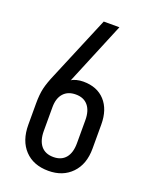

<svg xmlns="http://www.w3.org/2000/svg" viewBox="-133 -762 662 843"><g transform="rotate(20 197.5 -340.5)"><path d="M46.9 -151.4V-251Q46.9 -293 53.7 -322.3Q60.5 -351.6 79.1 -394.5L203.1 -690.4H276.4L155.3 -398.4Q163.1 -404.3 178.2 -408.2Q193.4 -412.1 210 -412.1Q274.4 -412.1 311 -372.1Q347.7 -332 347.7 -261.7V-149.4Q347.7 -76.2 306.6 -33.7Q265.6 8.8 198.2 8.8Q127.9 8.8 87.4 -34.2Q46.9 -77.1 46.9 -151.4ZM275.4 -148.4V-255.9Q275.4 -299.8 255.4 -323.7Q235.4 -347.7 198.2 -347.7Q161.1 -347.7 140.6 -324.7Q120.1 -301.8 120.1 -259.8V-149.4Q120.1 -104.5 140.1 -80.1Q160.2 -55.7 198.2 -55.7Q235.4 -55.7 255.4 -79.6Q275.4 -103.5 275.4 -148.4Z"/></g></svg>

Font: Altinn-DIN Condensed
Style: Regular
Weight: 400
Width: 3
Designer: Charles Nix
Foundry: Altinn
Version: Version 2.00